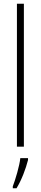

<svg xmlns="http://www.w3.org/2000/svg" viewBox="-20 -846 216 1021"><path d="M107 -66V-826H70V-66ZM129 5V-5H88C84 35 62 109 48 145V155H68C95 111 117 52 129 5Z"/></svg>

Font: Noto Sans Malayalam UI ExtraCondensed ExtraLight
Style: Regular
Weight: 200
Width: 2
Designer: Jelle Bosma - Monotype Design Team
Foundry: Monotype Imaging Inc.
Version: Version 2.104